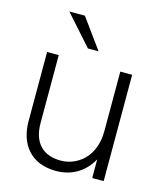

<svg xmlns="http://www.w3.org/2000/svg" viewBox="-112 -814 763 907"><g transform="rotate(15 270.0 -360.0)"><path d="M119 -188V-520H62V-182C62 -72 122 12 247 12C332 12 389 -32 422 -91V0H478V-520H420V-229C420 -97 331 -41 257 -41C167 -41 119 -94 119 -188ZM114 -732 244 -586H296L190 -732Z"/></g></svg>

Font: Aspekta 250
Style: Regular
Weight: 250
Designer: Ivo Dolenc
Version: Version 2.000